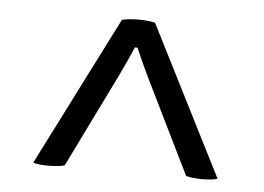

<svg xmlns="http://www.w3.org/2000/svg" viewBox="-36 -696 602 438"><g transform="rotate(5 265.0 -477.0)"><path d="M476 -306Q465 -302 440.5 -302Q430.5 -302 420.8 -303Q411 -304 404 -306L300 -518Q294 -530.5 288.5 -542.2Q283 -554 278 -565.2Q273 -576.5 268 -588H262Q257 -576.5 252 -565.2Q247 -554 241.5 -542.2Q236 -530.5 230 -518L126 -306Q119.5 -304 109.5 -303Q99.5 -302 89.5 -302Q65 -302 54 -306L227 -648Q234.5 -650 244.5 -651Q254.5 -652 265 -652Q275.5 -652 285.5 -651Q295.5 -650 303 -648Z"/></g></svg>

Font: Signika Negative Light Light
Style: Regular
Weight: 300
Version: Version 2.001